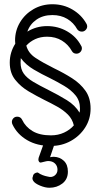

<svg xmlns="http://www.w3.org/2000/svg" viewBox="-20 -684 474 905"><path d="M39 -97Q36 -103 36 -109Q36 -119 43 -126.5Q50 -134 61 -134Q77 -134 84 -120Q100 -86 133.5 -66Q167 -46 220 -46Q254 -46 282 -59Q310 -72 328 -93Q321 -123 300 -144Q279 -165 249.5 -181.5Q220 -198 189 -213Q153 -231 115.5 -253Q78 -275 52 -307.5Q26 -340 26 -389Q26 -437 52 -478Q51 -485 51 -493Q51 -540 74.5 -579Q98 -618 138 -641Q178 -664 227 -664Q279 -664 321.5 -639Q364 -614 387 -573Q391 -567 391 -560Q391 -550 383.5 -542.5Q376 -535 366 -535Q352 -535 344 -546Q327 -577 297 -595Q267 -613 227 -613Q183 -613 152 -591.5Q121 -570 109 -535Q151 -561 202 -561Q254 -561 297 -536Q340 -511 362 -469Q366 -464 366 -457Q366 -446 358.5 -438.5Q351 -431 340 -431Q326 -431 319 -443Q302 -474 272 -492.5Q242 -511 202 -511Q171 -511 146 -499.5Q121 -488 104 -469Q113 -434 147 -411.5Q181 -389 235 -362Q281 -340 320 -315Q359 -290 383 -256Q407 -222 407 -172Q407 -123 381.5 -83Q356 -43 313.5 -19.5Q271 4 220 4Q155 4 108 -23.5Q61 -51 39 -97ZM210 -259Q256 -236 295 -212Q334 -188 355 -153Q357 -162 357 -172Q357 -209 336 -234.5Q315 -260 282 -279.5Q249 -299 215 -316Q177 -334 139.5 -356Q102 -378 78 -410Q77 -400 77 -389Q77 -358 92 -337Q107 -316 136.5 -298.5Q166 -281 210 -259ZM186 -7Q192 -23 209 -23Q221 -23 229 -14Q237 -5 234 4L216 57Q225 55 234 55Q262 56 281 74Q300 92 300 125Q300 161 274 181Q248 201 213 201Q193 201 169 191Q145 181 137 169Q130 158 135 148Q136 139 142.5 134Q149 129 158 129Q169 137 181 141.5Q193 146 204 148Q224 154 237.5 143.5Q251 133 251 116Q251 98 239 86.5Q227 75 207 75Q202 75 194 77Q183 79 175.5 81.5Q168 84 164 78Q157 70 166 49Z"/></svg>

Font: Libertine Sup
Style: Regular
Weight: 400
Designer: Bastien Sozeau
Foundry: NBR — Bastien Sozeau
Version: Version 2.003; ttfautohint (v1.8.4.7-5d5b);gftools[0.9.33]